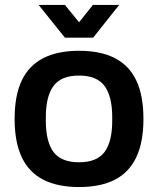

<svg xmlns="http://www.w3.org/2000/svg" viewBox="-20 -743 638 775"><path d="M299 12Q213 12 155 -17.5Q97 -47 68 -108Q39 -169 39 -263Q39 -358 68 -418.5Q97 -479 155 -508.5Q213 -538 299 -538Q386 -538 443.5 -508.5Q501 -479 530 -418.5Q559 -358 559 -263Q559 -169 530 -108Q501 -47 443.5 -17.5Q386 12 299 12ZM299 -88Q371 -88 402 -129.5Q433 -171 433 -256V-270Q433 -354 402 -396Q371 -438 299 -438Q227 -438 196 -396Q165 -354 165 -270V-256Q165 -171 196 -129.5Q227 -88 299 -88ZM136 -723H242L327 -619L271 -618L355 -723H461L356 -591H242Z"/></svg>

Font: Archivo Variable SemiBold
Style: Regular
Weight: 600
Designer: Hector Gatti
Foundry: Omnibus-Type
Version: Version 2.001